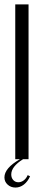

<svg xmlns="http://www.w3.org/2000/svg" viewBox="-22 -719 197 867"><path d="M46.9 -699.2H106.9V0H82Q28.8 33.2 28.8 68.8Q28.8 84 37.8 94Q46.9 104 61 104Q73.7 104 85.2 95.5Q96.7 86.9 103 71.8L113.8 77.1Q103 101.1 85.7 114.5Q68.4 127.9 47.9 127.9Q26.9 127.9 12.5 114.7Q-2 101.6 -2 82Q-2 40 67.9 0H46.9Z"/></svg>

Font: Moniqa Narrow Heading
Style: Regular
Weight: 400
Width: 4
Designer: Rajesh Rajput
Foundry: Rajesh Rajput
Version: Version 1.000